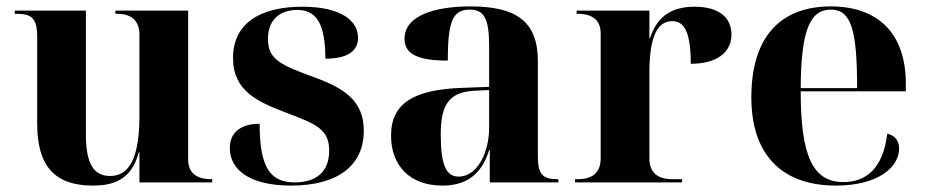

<svg xmlns="http://www.w3.org/2000/svg" viewBox="-20 -569 2888 599"><path d="M270 10C329 10 390 -5 413 -94H415V0H642V-10H638C610 -10 567 -18 567 -71V-536H340V-526H344C373 -526 415 -518 415 -461V-210C415 -98 394 -20 323 -20C269 -20 248 -64 248 -150V-536H26V-526H29C74 -526 96 -517 96 -455V-183C96 -48 153 10 270 10Z M888 10C1037 10 1115 -55 1115 -161C1115 -254 1055 -293 963 -327C856 -366 816 -383 816 -447C816 -518 865 -538 907 -538C965 -538 995 -499 995 -386C1068 -386 1097 -412 1097 -451C1097 -502 1048 -548 923 -548C791 -548 707 -496 707 -388C707 -285 784 -251 874 -217C966 -182 1007 -166 1007 -99C1007 -31 964 0 900 0C823 0 790 -46 790 -183C755 -183 697 -172 697 -107C697 -40 758 10 888 10Z M1360 10C1424 10 1480 -15 1506 -101H1508V0H1722V-10H1718C1673 -10 1658 -26 1658 -81V-379C1658 -504 1588 -549 1448 -549C1335 -549 1242 -520 1242 -448C1242 -398 1288 -380 1377 -380C1377 -501 1392 -539 1445 -539C1490 -539 1506 -512 1506 -425V-298L1424 -295C1274 -290 1200 -249 1200 -146C1200 -51 1260 10 1360 10ZM1411 -18C1373 -18 1355 -52 1355 -149C1355 -243 1381 -282 1461 -286L1506 -288V-171C1506 -93 1469 -18 1411 -18Z M1774 0H2108V-10H2077C2048 -10 2006 -18 2006 -75V-343C2006 -465 2036 -503 2077 -503C2114 -503 2135 -471 2135 -370C2214 -370 2262 -404 2262 -461C2262 -516 2221 -548 2147 -548C2072 -548 2029 -515 2008 -450H2006V-536H1779V-526H1783C1811 -526 1854 -518 1854 -465V-75C1854 -18 1812 -10 1783 -10H1774Z M2588 10C2720 10 2785 -48 2785 -105C2785 -127 2775 -146 2748 -152C2735 -42 2681 -1 2611 -1C2516 -1 2478 -82 2478 -284H2806V-308C2806 -467 2717 -549 2572 -549C2414 -549 2324 -453 2324 -265C2324 -91 2415 10 2588 10ZM2654 -294H2478C2479 -475 2507 -539 2572 -539C2636 -539 2654 -475 2654 -294Z"/></svg>

Font: Noto Serif Display
Style: Bold
Weight: 700
Designer: Monotype Design Team
Foundry: Monotype Imaging Inc.
Version: Version 2.009